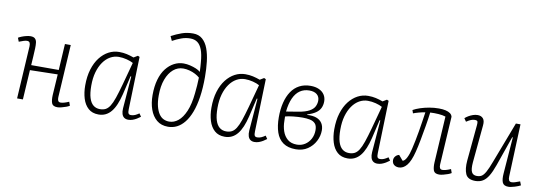

<svg xmlns="http://www.w3.org/2000/svg" viewBox="-59 -1160 4409 1564"><g transform="rotate(10 2146.0 -378.0)"><path d="M407 -250 178 -245 163 0H115L141 -435Q142 -455 136 -465.5Q130 -476 114 -476Q103 -476 87 -471Q71 -466 48 -457L36 -488Q47 -495 65 -502Q83 -509 102 -513.5Q121 -518 136 -518Q161 -518 173 -506.5Q185 -495 187.5 -474.5Q190 -454 189 -426Q188 -393 185.5 -358Q183 -323 181 -287H409L422 -504H470L444 -69Q443 -50 448.5 -39Q454 -28 470 -28Q481 -28 498 -32.5Q515 -37 538 -47L549 -16Q539 -9 521 -2.5Q503 4 483.5 9Q464 14 450 14Q412 14 403 -10.5Q394 -35 396 -77Z M1026 -73Q1025 -47 1030.5 -37Q1036 -27 1052 -27Q1069 -27 1085 -34Q1101 -41 1118 -53L1135 -28Q1121 -17 1105 -7.5Q1089 2 1072 8Q1055 14 1036 14Q1016 14 1002.5 4.5Q989 -5 983 -24Q977 -43 979 -71L1000 -337L994 -338L958 -184Q946 -135 930.5 -98Q915 -61 894.5 -36Q874 -11 848 1.5Q822 14 790 14Q738 14 705.5 -15Q673 -44 658 -93Q643 -142 643 -201Q643 -276 661 -334.5Q679 -393 710.5 -433.5Q742 -474 782.5 -495.5Q823 -517 869 -517Q903 -517 932 -510.5Q961 -504 991 -493L1024 -513L1039 -506ZM794 -31Q821 -31 840.5 -41Q860 -51 876 -76Q892 -101 907.5 -146Q923 -191 942 -260L993 -448Q972 -460 939 -468.5Q906 -477 873 -477Q836 -477 803 -458.5Q770 -440 745 -404.5Q720 -369 706 -320Q692 -271 692 -208Q692 -146 704 -107Q716 -68 739 -49.5Q762 -31 794 -31Z M1258 -717Q1301 -740 1343.5 -755Q1386 -770 1436 -770Q1483 -770 1513.5 -743Q1544 -716 1561 -670Q1578 -624 1585 -564Q1592 -504 1592 -438Q1592 -345 1581 -272Q1570 -199 1549.5 -145Q1529 -91 1500.5 -55.5Q1472 -20 1438 -3Q1404 14 1365 14Q1308 14 1271 -17Q1234 -48 1215.5 -100.5Q1197 -153 1197 -219Q1197 -291 1213 -347Q1229 -403 1258 -440Q1287 -477 1324 -496.5Q1361 -516 1402 -516Q1429 -516 1456 -509.5Q1483 -503 1506 -493.5Q1529 -484 1543 -471Q1542 -494 1541 -514.5Q1540 -535 1538 -552Q1533 -615 1518.5 -653Q1504 -691 1480 -708.5Q1456 -726 1420 -726Q1383 -726 1347 -713Q1311 -700 1275 -680ZM1367 -29Q1407 -29 1441.5 -57Q1476 -85 1501 -143.5Q1526 -202 1535 -293Q1539 -327 1541 -359Q1543 -391 1544 -424Q1530 -437 1507.5 -449Q1485 -461 1458.5 -468Q1432 -475 1407 -475Q1361 -475 1325 -444.5Q1289 -414 1268 -358Q1247 -302 1247 -224Q1247 -172 1256.5 -135Q1266 -98 1282 -74Q1298 -50 1320 -39.5Q1342 -29 1367 -29Z M2070 -73Q2069 -47 2074.5 -37Q2080 -27 2096 -27Q2113 -27 2129 -34Q2145 -41 2162 -53L2179 -28Q2165 -17 2149 -7.5Q2133 2 2116 8Q2099 14 2080 14Q2060 14 2046.5 4.5Q2033 -5 2027 -24Q2021 -43 2023 -71L2044 -337L2038 -338L2002 -184Q1990 -135 1974.5 -98Q1959 -61 1938.5 -36Q1918 -11 1892 1.5Q1866 14 1834 14Q1782 14 1749.5 -15Q1717 -44 1702 -93Q1687 -142 1687 -201Q1687 -276 1705 -334.5Q1723 -393 1754.5 -433.5Q1786 -474 1826.5 -495.5Q1867 -517 1913 -517Q1947 -517 1976 -510.5Q2005 -504 2035 -493L2068 -513L2083 -506ZM1838 -31Q1865 -31 1884.5 -41Q1904 -51 1920 -76Q1936 -101 1951.5 -146Q1967 -191 1986 -260L2037 -448Q2016 -460 1983 -468.5Q1950 -477 1917 -477Q1880 -477 1847 -458.5Q1814 -440 1789 -404.5Q1764 -369 1750 -320Q1736 -271 1736 -208Q1736 -146 1748 -107Q1760 -68 1783 -49.5Q1806 -31 1838 -31Z M2421 14Q2357 14 2317 -14Q2277 -42 2259 -95Q2241 -148 2241 -220Q2241 -286 2254.5 -340.5Q2268 -395 2294.5 -434.5Q2321 -474 2361 -495Q2401 -516 2453 -516Q2493 -516 2522.5 -502.5Q2552 -489 2567.5 -465Q2583 -441 2583 -410Q2583 -380 2571.5 -355.5Q2560 -331 2534 -313Q2508 -295 2465 -282L2466 -278Q2511 -281 2542 -269.5Q2573 -258 2589 -233.5Q2605 -209 2605 -174Q2605 -128 2582.5 -84.5Q2560 -41 2519 -13.5Q2478 14 2421 14ZM2424 -25Q2461 -25 2490.5 -44Q2520 -63 2537 -95Q2554 -127 2554 -167Q2554 -204 2537.5 -221.5Q2521 -239 2493.5 -244.5Q2466 -250 2434 -250Q2396 -250 2354.5 -245.5Q2313 -241 2290 -234Q2290 -225 2290.5 -218Q2291 -211 2291 -198Q2291 -153 2304.5 -113.5Q2318 -74 2347 -49.5Q2376 -25 2424 -25ZM2291 -275 2389 -291Q2449 -301 2480.5 -319Q2512 -337 2523 -360.5Q2534 -384 2534 -408Q2534 -440 2512 -458.5Q2490 -477 2449 -477Q2405 -477 2372 -454.5Q2339 -432 2318.5 -387Q2298 -342 2291 -275Z M3086 -73Q3085 -47 3090.5 -37Q3096 -27 3112 -27Q3129 -27 3145 -34Q3161 -41 3178 -53L3195 -28Q3181 -17 3165 -7.5Q3149 2 3132 8Q3115 14 3096 14Q3076 14 3062.5 4.5Q3049 -5 3043 -24Q3037 -43 3039 -71L3060 -337L3054 -338L3018 -184Q3006 -135 2990.5 -98Q2975 -61 2954.5 -36Q2934 -11 2908 1.5Q2882 14 2850 14Q2798 14 2765.5 -15Q2733 -44 2718 -93Q2703 -142 2703 -201Q2703 -276 2721 -334.5Q2739 -393 2770.5 -433.5Q2802 -474 2842.5 -495.5Q2883 -517 2929 -517Q2963 -517 2992 -510.5Q3021 -504 3051 -493L3084 -513L3099 -506ZM2854 -31Q2881 -31 2900.5 -41Q2920 -51 2936 -76Q2952 -101 2967.5 -146Q2983 -191 3002 -260L3053 -448Q3032 -460 2999 -468.5Q2966 -477 2933 -477Q2896 -477 2863 -458.5Q2830 -440 2805 -404.5Q2780 -369 2766 -320Q2752 -271 2752 -208Q2752 -146 2764 -107Q2776 -68 2799 -49.5Q2822 -31 2854 -31Z M3303 -466Q3328 -480 3361.5 -491Q3395 -502 3434 -509Q3473 -516 3514 -516Q3546 -516 3569.5 -510.5Q3593 -505 3607.5 -494.5Q3622 -484 3626 -467L3602 -69Q3601 -50 3606.5 -39Q3612 -28 3628 -28Q3639 -28 3656 -32.5Q3673 -37 3696 -47L3707 -16Q3697 -9 3679 -2.5Q3661 4 3641.5 9Q3622 14 3608 14Q3570 14 3561 -10.5Q3552 -35 3554 -77L3577 -460Q3553 -468 3518.5 -470.5Q3484 -473 3449 -471Q3443 -420 3432.5 -358.5Q3422 -297 3411 -238Q3400 -179 3389 -137Q3369 -57 3340 -21.5Q3311 14 3273 14Q3258 14 3245 8Q3232 2 3225 -9.5Q3218 -21 3218 -36Q3218 -55 3230 -69Q3242 -83 3260 -87L3296 -45Q3314 -49 3329.5 -80Q3345 -111 3355 -155Q3363 -188 3370.5 -226Q3378 -264 3385 -304.5Q3392 -345 3398 -386Q3404 -427 3410 -466Q3388 -463 3357 -454.5Q3326 -446 3312 -440Z M3731 -474Q3743 -485 3760 -495Q3777 -505 3796 -511.5Q3815 -518 3834 -518Q3863 -518 3879 -500Q3895 -482 3891 -442L3862 -133Q3857 -75 3869 -51.5Q3881 -28 3912 -28Q3936 -28 3952 -38Q3968 -48 3984.5 -77.5Q4001 -107 4023 -166L4152 -504H4190L4173 -70Q4172 -50 4178 -38.5Q4184 -27 4200 -27Q4212 -27 4228.5 -32Q4245 -37 4268 -46L4280 -15Q4272 -11 4259.5 -5.5Q4247 0 4232.5 4Q4218 8 4204.5 11Q4191 14 4180 14Q4142 14 4131 -11.5Q4120 -37 4124 -87L4147 -388L4142 -389L4056 -143Q4036 -86 4015 -51.5Q3994 -17 3968 -1.5Q3942 14 3907 14Q3844 14 3826 -27.5Q3808 -69 3814 -138L3842 -437Q3844 -457 3840.5 -466Q3837 -475 3817 -475Q3802 -475 3786 -468.5Q3770 -462 3749 -448Z"/></g></svg>

Font: Literata 18pt ExtraLight
Style: Italic
Weight: 250
Italic angle: -2°
Designer: Latin by Veronika Burian and Jose Scaglione. Greek by Irene Vlachou. Cyrillic by Vera Evstafieva
Foundry: TypeTogether
Version: Version 3.103;gftools[0.9.29]